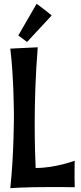

<svg xmlns="http://www.w3.org/2000/svg" viewBox="-20 -951 423 1007"><path d="M372 31C371 -3 371 -29 371 -50C371 -91 372 -108 372 -108C372 -108 270 -70 169 -70H167C165 -111 162 -192 162 -302C162 -416 166 -557 178 -703L34 -696C53 -543 53 -341 53 -341C53 -341 53 -139 34 36C34 36 100 30 247 30C283 30 325 30 372 31ZM76 -765 122 -731 251 -870C251 -870 205 -908 172 -931Z"/></svg>

Font: Rum Raisin
Style: Regular
Weight: 400
Designer: Astigmatic (AOETI)
Foundry: Astigmatic (AOETI)
Version: Version 1.000